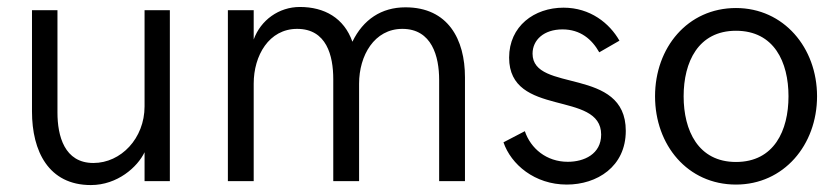

<svg xmlns="http://www.w3.org/2000/svg" viewBox="-20 -517 2395 548"><path d="M239.3 11.2C315.4 11.2 372.6 -40.5 392.6 -82.5V0H464.8V-487.8H392.6V-213.4C392.6 -122.1 325.2 -51.8 246.6 -51.8C163.6 -51.8 144 -129.4 144 -195.8V-487.8H71.3V-198.7C71.3 -85.4 118.7 11.2 239.3 11.2Z M630.4 0H704.1V-278.3C704.1 -358.4 747.6 -434.6 828.1 -434.6C912.1 -434.6 931.2 -358.4 931.2 -291V0H1004.9V-278.3C1004.9 -358.4 1048.3 -434.6 1128.4 -434.6C1212.9 -434.6 1233.4 -355.5 1233.4 -289.1V0H1307.1V-296.4C1307.1 -404.8 1258.8 -496.1 1137.2 -496.1C1068.8 -496.1 1016.6 -461.4 985.8 -397.9C961.9 -465.8 905.8 -497.1 835.9 -497.1C775.9 -497.1 724.1 -459.5 704.1 -404.3V-487.8H630.4Z M1597.7 9.8C1683.6 9.8 1766.1 -41 1766.1 -143.6C1766.1 -328.1 1500 -251 1500 -363.8C1500 -403.3 1532.7 -433.1 1585.4 -433.1C1636.7 -433.1 1669.4 -404.8 1690.4 -367.7L1748 -400.9C1719.7 -450.7 1664.6 -495.1 1588.4 -495.1C1504.9 -495.1 1433.1 -442.4 1433.1 -352.5C1433.1 -180.2 1695.8 -260.3 1695.8 -132.8C1695.8 -77.1 1647 -55.2 1600.6 -55.2C1539.6 -55.2 1494.6 -93.3 1478 -142.6L1417 -110.8C1438.5 -47.9 1505.9 9.8 1597.7 9.8Z M2080.6 9.8C2216.8 9.8 2312 -103 2312 -242.2C2312 -380.9 2216.8 -494.1 2080.6 -494.1C1942.4 -494.1 1849.6 -380.9 1849.6 -242.2C1849.6 -103 1942.4 9.8 2080.6 9.8ZM2080.6 -54.7C1972.7 -54.7 1931.2 -144.5 1931.2 -242.2C1931.2 -339.8 1972.7 -429.2 2080.6 -429.2C2189.5 -429.2 2230.5 -339.8 2230.5 -242.2C2230.5 -144.5 2189.5 -54.7 2080.6 -54.7Z"/></svg>

Font: HK Grotesk
Style: Regular
Weight: 400
Designer: Alfredo Marco Pradil and Stefan Peev
Foundry: Hanken Design Co.
Version: Version 1.045;PS 001.045;hotconv 1.0.88;makeotf.lib2.5.64775